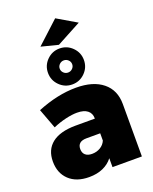

<svg xmlns="http://www.w3.org/2000/svg" viewBox="-182 -1109 970 1216"><g transform="rotate(-20 303.5 -500.5)"><path d="M561 -353V0H363V-60Q338 -27 297.5 -9Q257 9 204 9Q118 9 69 -37.5Q20 -84 20 -162Q20 -241 73.5 -283.5Q127 -326 230 -327H363V-329Q363 -363 339 -382Q315 -401 269 -401Q236 -401 192.5 -391Q149 -381 105 -362L55 -496Q193 -552 317 -552Q432 -552 496.5 -499.5Q561 -447 561 -353ZM363 -179V-228H271Q210 -228 210 -177Q210 -151 226 -137Q242 -123 271 -123Q302 -123 327 -138Q352 -153 363 -179ZM425 -700Q425 -650 389.5 -614.5Q354 -579 304 -579Q254 -579 218.5 -614.5Q183 -650 183 -700Q183 -750 218.5 -785.5Q254 -821 304 -821Q354 -821 389.5 -785.5Q425 -750 425 -700ZM262 -700Q262 -683 274.5 -671Q287 -659 304 -659Q321 -659 333.5 -671Q346 -683 346 -700Q346 -717 333.5 -729Q321 -741 304 -741Q287 -741 274.5 -729Q262 -717 262 -700ZM344 -1010 475 -933 309 -844 195 -873Z"/></g></svg>

Font: #9Slide03 Montserrat ExtraBold
Style: Regular
Weight: 800
Designer: Julieta Ulanovsky
Foundry: Julieta Ulanovsky
Version: Version 6.001